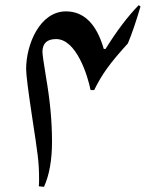

<svg xmlns="http://www.w3.org/2000/svg" viewBox="-20 -717 607 742"><path d="M150 5C171 -41 181 -100 181 -170C181 -250 173 -331 158 -418C149 -473 144 -506 144 -518C145 -550 162 -566 197 -566C275 -566 319 -425 330 -369H344C374 -430 404 -472 474 -549C489 -584 505 -631 523 -692L516 -697C475 -655 432 -599 388 -528H381C353 -625 304 -673 235 -673C134 -673 81 -546 81 -450C81 -428 89 -366 104 -266C126 -121 131 -93 131 -23C131 -14 131 -7 130 3Z"/></svg>

Font: Noto Nastaliq Urdu
Style: Regular
Weight: 400
Designer: Monotype Design Team (Patrick Giasson: type design, Kamal Mansour: OpenType code, Glenda Bellarosa). Updated by Simon Co
Foundry: Monotype Imaging Inc., Simon Cozens
Version: Version 3.009